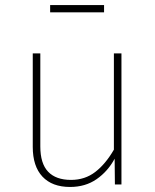

<svg xmlns="http://www.w3.org/2000/svg" viewBox="-20 -732 617 762"><path d="M462 -520V0H436L435 -102Q408 -52 363.5 -21Q319 10 258 10Q187 10 148.5 -31Q110 -72 110 -149V-520H140V-151Q140 -83 171 -50.5Q202 -18 262 -18Q317 -18 358 -49.5Q399 -81 432 -138V-520ZM393 -683H179V-712H393Z"/></svg>

Font: Firava
Style: Regular
Weight: 400
Designer: Carrois Corporate & Edenspiekermann AG
Foundry: Greg Finn Gibson
Version: Version 5.000